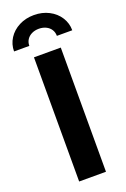

<svg xmlns="http://www.w3.org/2000/svg" viewBox="-217 -1001 695 1057"><g transform="rotate(-20 130.5 -473.0)"><path d="M209.4 0H52.3V-727.5H209.4ZM301.4 -795.4H211.3Q211.3 -816.1 201.1 -832.2Q190.9 -848.2 172.5 -857.2Q154 -866.2 130.7 -866.2Q107.4 -866.2 89 -857.2Q70.5 -848.2 60.2 -832.2Q49.8 -816.1 49.8 -795.4H-39.6Q-39.6 -837.2 -17.5 -871.7Q4.6 -906.2 43.5 -926.3Q82.4 -946.4 130.9 -946.4Q179.3 -946.4 218.2 -926.3Q257.1 -906.2 279.2 -871.7Q301.4 -837.2 301.4 -795.4Z"/></g></svg>

Font: Intratopia Thin
Style: Regular
Weight: 100
Designer: Rasmus Andersson
Foundry: rsms
Version: Version 3.000;Glyphs 3.2.3 (3260)